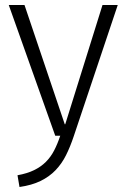

<svg xmlns="http://www.w3.org/2000/svg" viewBox="-20 -543 506 768"><path d="M78 -523 239 -46H241L390 -523H451L275 2Q261 44 244 78Q227 112 202 138Q177 164 142 181Q107 198 58 205L50 158Q89 151 116.5 137.5Q144 124 163.5 104.5Q183 85 196.5 59Q210 33 221 0H201L15 -523Z"/></svg>

Font: Jldddboxgfspflltxgxzjzlszac
Style: Regular
Weight: 300
Designer: Carrois Corporate & Edenspiekermann
Foundry: Carrois Corporate GbR & Edenspiekermann AG
Version: Version 2.001